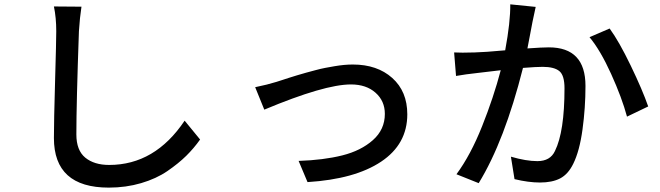

<svg xmlns="http://www.w3.org/2000/svg" viewBox="-20 -813 3040 885"><path d="M228.5 -783.2 355.5 -782.2Q347.7 -731.4 343.8 -668.9Q332 -337.9 332 -193.4Q332 -120.1 373 -86.4Q414.1 -52.7 483.4 -52.7Q694.3 -52.7 831.1 -256.8L902.3 -169.9Q874 -129.9 838.4 -94.7Q802.7 -59.6 751.5 -24.4Q700.2 10.7 630.4 31.2Q560.5 51.8 481.4 51.8Q228.5 51.8 228.5 -176.8Q228.5 -252.9 233.9 -439.9Q239.3 -627 239.3 -668.9Q239.3 -731.4 228.5 -783.2Z M1198.2 -307.6 1156.2 -411.1Q1213.9 -422.9 1253.9 -435.5Q1257.8 -436.5 1279.8 -443.8Q1301.8 -451.2 1313 -454.6Q1324.2 -458 1349.1 -465.8Q1374 -473.6 1391.1 -478Q1408.2 -482.4 1433.1 -489.3Q1458 -496.1 1478.5 -500Q1499 -503.9 1522 -507.8Q1544.9 -511.7 1565.9 -513.7Q1586.9 -515.6 1606.4 -515.6Q1718.8 -515.6 1788.1 -453.6Q1857.4 -391.6 1857.4 -286.1Q1857.4 -148.4 1736.8 -67.9Q1616.2 12.7 1397.5 26.4L1356.4 -71.3Q1471.7 -75.2 1557.6 -96.7Q1643.6 -118.2 1698.7 -167Q1753.9 -215.8 1753.9 -288.1Q1753.9 -347.7 1710.9 -385.7Q1668 -423.8 1597.7 -423.8Q1475.6 -423.8 1198.2 -307.6Z M2332 -793 2449.2 -781.2Q2437.5 -729.5 2434.6 -712.9Q2432.6 -702.1 2424.3 -658.7Q2416 -615.2 2411.1 -589.8Q2479.5 -594.7 2509.8 -594.7Q2678.7 -594.7 2678.7 -417Q2678.7 -316.4 2665 -216.3Q2651.4 -116.2 2622.1 -57.6Q2598.6 -9.8 2562 9.3Q2525.4 28.3 2468.8 28.3Q2416 28.3 2351.6 12.7L2335 -90.8Q2405.3 -70.3 2457 -70.3Q2516.6 -70.3 2538.1 -117.2Q2582 -206.1 2582 -406.2Q2582 -465.8 2558.1 -485.4Q2534.2 -504.9 2481.4 -504.9Q2452.1 -504.9 2390.6 -500Q2305.7 -163.1 2186.5 31.2L2084 -9.8Q2149.4 -98.6 2202.1 -231Q2254.9 -363.3 2288.1 -489.3Q2227.5 -482.4 2180.7 -476.6Q2126 -470.7 2082 -462.9L2073.2 -571.3Q2104.5 -569.3 2168 -571.3Q2212.9 -572.3 2308.6 -581.1Q2333 -712.9 2332 -793ZM2697.3 -641.6 2790 -681.6Q2833 -623 2887.2 -510.7Q2941.4 -398.4 2967.8 -322.3L2870.1 -275.4Q2846.7 -362.3 2796.9 -472.2Q2747.1 -582 2697.3 -641.6Z"/></svg>

Font: Gen Shin Gothic Monospace Medium
Style: Regular
Weight: 500
Designer: [Source Han Sans]
Ryoko NISHIZUKA  (kana & ideographs); Paul D. Hunt (Latin, Greek & Cyrillic); Wenlong ZHANG  (bopomofo
Version: Version 1.002.20150607